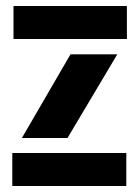

<svg xmlns="http://www.w3.org/2000/svg" viewBox="-20 -620 462 640"><path d="M25 -490V-600H403V-490ZM53 -160 215 -439H371L205 -160ZM21 0V-110H401V0Z"/></svg>

Font: Big Shoulders Stencil Text Black
Style: Regular
Weight: 900
Designer: Patric King
Foundry: XO Type Co
Version: Version 1.000